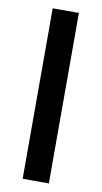

<svg xmlns="http://www.w3.org/2000/svg" viewBox="-85 -780 435 821"><g transform="rotate(10 132.0 -370.0)"><path d="M189 0H75.2V-740.2H189Z"/></g></svg>

Font: PoppinsZ Medium
Style: Regular
Weight: 500
Designer: Ninad Kale (Devanagari), Jonny Pinhorn (Latin)
Foundry: Indian Type Foundry
Version: Version 3.002;FEAKit 1.0